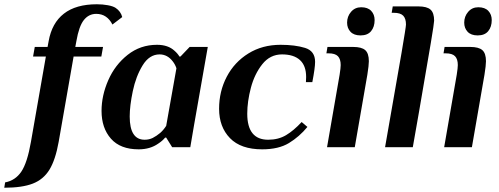

<svg xmlns="http://www.w3.org/2000/svg" viewBox="-116 -690 2340 900"><path d="M-92 165Q-44 156 -16 114.5Q12 73 29 -25L99 -425H39L47 -470H107L112 -497Q127 -582 183.5 -626Q240 -670 338 -670Q365 -670 389.5 -665.5Q414 -661 426 -653Q450 -637 457 -610L411 -575Q399 -599 380 -612Q361 -625 335 -625Q300 -625 277 -596Q254 -567 242 -497L237 -470H367L359 -425H229L159 -25Q144 59 116 105Q88 151 38 170.5Q-12 190 -96 190Z M360 -170Q360 -242 391.5 -314Q423 -386 482.5 -433Q542 -480 620 -480Q672 -480 702 -452Q717 -439 725 -425H730L773 -470H858L793 -100L776 0H691L663 -45H658Q646 -30 626 -17Q588 10 534 10Q448 10 404 -40Q360 -90 360 -170ZM635 -67Q650 -80 663 -100L711 -370Q705 -388 694 -402Q669 -435 632 -435Q584 -435 552.5 -383.5Q521 -332 506.5 -263Q492 -194 492 -144Q492 -35 562 -35Q583 -35 600 -43.5Q617 -52 635 -67Z M911 -180Q911 -262 947 -330.5Q983 -399 1048.5 -439.5Q1114 -480 1199 -480Q1267 -480 1314 -465.5Q1361 -451 1361 -400Q1361 -372 1348 -305H1318Q1319 -313 1319 -329Q1319 -382 1290 -408.5Q1261 -435 1206 -435Q1150 -435 1113.5 -389Q1077 -343 1060 -278.5Q1043 -214 1043 -157Q1043 -35 1141 -35Q1189 -35 1225 -56.5Q1261 -78 1298 -118L1325 -95Q1287 -49 1238.5 -19.5Q1190 10 1113 10Q1013 10 962 -42.5Q911 -95 911 -180Z M1511 -584Q1511 -613 1529.5 -634.5Q1548 -656 1577 -656Q1608 -656 1624 -639Q1640 -622 1640 -596Q1640 -564 1623.5 -544Q1607 -524 1574 -524Q1543 -524 1527 -541Q1511 -558 1511 -584ZM1476 -340Q1481 -372 1481 -385Q1481 -413 1468 -426.5Q1455 -440 1424 -440H1414L1419 -470H1539Q1579 -470 1596 -455Q1613 -440 1613 -403Q1613 -384 1606 -340L1547 0H1417Z M1787 -575Q1787 -603 1774 -616.5Q1761 -630 1730 -630H1720L1725 -660H1845Q1885 -660 1902 -645Q1919 -630 1919 -593Q1919 -582 1903.5 -489Q1888 -396 1848 -165L1819 0H1689Q1745 -318 1766 -441Q1787 -564 1787 -575Z M2060 -584Q2060 -613 2078.5 -634.5Q2097 -656 2126 -656Q2157 -656 2173 -639Q2189 -622 2189 -596Q2189 -564 2172.5 -544Q2156 -524 2123 -524Q2092 -524 2076 -541Q2060 -558 2060 -584ZM2025 -340Q2030 -372 2030 -385Q2030 -413 2017 -426.5Q2004 -440 1973 -440H1963L1968 -470H2088Q2128 -470 2145 -455Q2162 -440 2162 -403Q2162 -384 2155 -340L2096 0H1966Z"/></svg>

Font: Philosopher
Style: Bold Italic
Weight: 700
Italic angle: -10°
Designer: Jovanny Lemonad
Foundry: Jovanny Lemonad
Version: Version 2.000